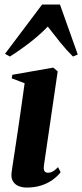

<svg xmlns="http://www.w3.org/2000/svg" viewBox="-20 -811 361 842"><path d="M96.5 11.5Q78.5 11.5 62.2 5.2Q46 -1 36.8 -16Q27.5 -31 31 -56Q31.5 -62 35.5 -87.5Q39.5 -113 45.5 -152.8Q51.5 -192.5 58.8 -241.2Q66 -290 73.5 -342.8Q81 -395.5 88 -446L31.5 -467.5L34 -483L213.5 -514.5L233 -498L172.5 -84.5Q170.5 -65.5 175.8 -59.5Q181 -53.5 189.5 -53.5Q201 -53.5 211 -58.8Q221 -64 234.5 -78L246 -55.5Q232 -38 210.8 -22.5Q189.5 -7 161 2.2Q132.5 11.5 96.5 11.5ZM23.5 -563 2 -575 164.5 -791H243L321 -572L300 -563Q271.5 -591 243.8 -625.5Q216 -660 189.5 -694.5Q157.5 -661 114.5 -627.2Q71.5 -593.5 23.5 -563Z"/></svg>

Font: Merriweather 144pt
Style: Bold Italic
Weight: 700
Italic angle: -7.8°
Version: Version 2.101